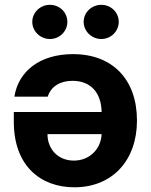

<svg xmlns="http://www.w3.org/2000/svg" viewBox="-20 -785 638 812"><path d="M288.7 -556.1C147.7 -556.1 57.5 -483 40.8 -376.1H181.8C195 -418.7 234 -443.2 286.2 -443.2C362.2 -443.2 408 -395.2 409.8 -311.4H38.4V-269.9C38.4 -84.5 150.6 7.1 294.7 7.1C455.3 7.1 559.3 -106.9 559.3 -275.2C559.3 -448.2 456.7 -556.1 288.7 -556.1ZM116.5 -692.5C116.5 -653.1 150.2 -620 191.1 -620C232.2 -620 264.9 -653.1 264.9 -692.5C264.9 -732.6 232.2 -764.6 191.1 -764.6C150.2 -764.6 116.5 -732.6 116.5 -692.5ZM180.8 -217.7H409.8C407 -155.2 359.4 -105.8 292.3 -105.8C226.6 -105.8 181.1 -152.7 180.8 -217.7ZM333.8 -692.5C333.8 -653.1 367.5 -620 408.4 -620C449.6 -620 482.2 -653.1 482.2 -692.5C482.2 -732.6 449.6 -764.6 408.4 -764.6C367.5 -764.6 333.8 -732.6 333.8 -692.5Z"/></svg>

Font: Margiela Sans
Style: Bold
Weight: 700
Designer: Stefan Endress, Andreas Faust
Version: Version 1.100;FEAKit 1.0